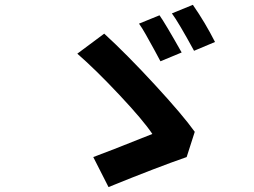

<svg xmlns="http://www.w3.org/2000/svg" viewBox="-20 -802 1040 787"><path d="M549.8 -705.1 633.8 -739.3Q656.2 -708 724.6 -586.9L637.7 -550.8Q632.8 -560.5 612.8 -597.2Q592.8 -633.8 577.6 -660.6Q562.5 -687.5 549.8 -705.1ZM684.6 -747.1 770.5 -782.2Q821.3 -709 861.3 -629.9L775.4 -593.8Q710.9 -711.9 684.6 -747.1ZM778.3 -261.7 745.1 -158.2Q624 -116.2 424.8 -35.2L362.3 -158.2Q414.1 -176.8 604.5 -252.9Q567.4 -308.6 469.7 -412.6Q372.1 -516.6 296.9 -582L407.2 -664.1Q499 -580.1 614.3 -455.1Q729.5 -330.1 778.3 -261.7Z"/></svg>

Font: GenEi Gothic M Regular
Style: Bold
Weight: 700
Designer: o_tamon (Modified); [Source Han Sans]
Ryoko NISHIZUKA  (kana & ideographs); Paul D. Hunt (Latin, Greek & Cyrillic); Wenl
Version: Version 1.1a;Original Version 1.004